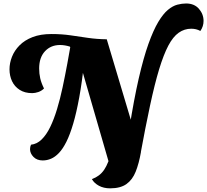

<svg xmlns="http://www.w3.org/2000/svg" viewBox="-20 -882 1170 1085"><path d="M771.7 0 710.7 -154.7Q737 -321.3 764 -438.7Q791 -556 818.8 -633.8Q846.7 -711.7 874.3 -757.8Q902 -804 929 -826.3Q956 -848.7 982 -855.5Q1008 -862.3 1031.7 -862.3Q1078 -862.3 1104.2 -832.2Q1130.3 -802 1130.3 -763.7Q1130.3 -733 1112.3 -707Q1100.3 -713.7 1087.3 -716.7Q1074.3 -719.7 1061 -719.7Q1021.7 -719.7 989.7 -697Q957.7 -674.3 931.2 -624.2Q904.7 -574 879.3 -490.7Q854 -407.3 828 -286Q802 -164.7 771.7 0ZM602.3 182.3Q566 182.3 539 167.7Q512 153 499.3 130.3Q522 121.7 538.8 109Q555.7 96.3 568.7 77.2Q581.7 58 592.3 30.5Q603 3 613 -36L776.7 -23.7Q765.3 41.7 746.8 88Q728.3 134.3 694.3 158.3Q660.3 182.3 602.3 182.3ZM221.7 24.7Q188.7 24.7 169.2 4.7Q149.7 -15.3 149.7 -39.3Q149.7 -46 151.2 -52.5Q152.7 -59 155.3 -64.3Q188.7 -67.7 215.5 -94Q242.3 -120.3 263.7 -164.2Q285 -208 302.3 -265.3Q319.7 -322.7 333.7 -388.2Q347.7 -453.7 360.5 -523Q373.3 -592.3 385 -660L455.7 -532.7Q443.7 -418 427.8 -331.5Q412 -245 393.8 -183.5Q375.7 -122 355.5 -81.5Q335.3 -41 313.3 -17.8Q291.3 5.3 268.3 15Q245.3 24.7 221.7 24.7ZM162 -355.7Q120 -355.7 91.2 -374.2Q62.3 -392.7 48 -423.2Q33.7 -453.7 33.7 -490.3Q33.7 -525.7 47.7 -561.2Q61.7 -596.7 90.5 -625.8Q119.3 -655 164 -672.3Q208.7 -689.7 270.7 -689.7Q328.3 -689.7 378 -682.5Q427.7 -675.3 477.2 -668Q526.7 -660.7 583.3 -660L497.7 -567.7L379.7 -610.3L374.7 -618.7Q361.3 -623 347.2 -625.3Q333 -627.7 319.3 -627.7Q267.3 -627.7 234.3 -592.5Q201.3 -557.3 201.3 -495Q201.3 -466.3 207.2 -440Q213 -413.7 228.7 -382Q214.7 -368 196.2 -361.8Q177.7 -355.7 162 -355.7ZM615.3 105.7 446 -479 371.7 -660H583.3L725.3 -184.7L771.7 0Z"/></svg>

Font: Sansita Swashed Light
Style: Regular
Weight: 300
Designer: Pablo Cosgaya
Foundry: Omnibus-Type
Version: Version 1.003